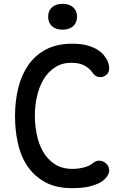

<svg xmlns="http://www.w3.org/2000/svg" viewBox="-20 -967 640 997"><path d="M58 -363Q58 -441 74.5 -509Q91 -577 126.5 -628.5Q162 -680 218.5 -710Q275 -740 356 -740Q399 -740 430 -732Q461 -724 483.5 -710.5Q506 -697 520 -679.5Q534 -662 541 -644Q550 -618 545.5 -600Q541 -582 525 -573Q510 -564 491 -567.5Q472 -571 458 -593Q446 -611 419.5 -626Q393 -641 351 -641Q302 -641 266 -617.5Q230 -594 207 -556Q184 -518 172.5 -468.5Q161 -419 161 -366Q161 -320 170.5 -271Q180 -222 202.5 -181.5Q225 -141 263 -115.5Q301 -90 357 -90Q372 -90 387 -92Q402 -94 415.5 -97.5Q429 -101 441 -106.5Q453 -112 461 -119Q479 -134 498.5 -132.5Q518 -131 532 -117Q546 -104 547 -83.5Q548 -63 528 -41Q513 -25 493 -15.5Q473 -6 450 0Q427 6 402 8Q377 10 354 10Q271 10 214.5 -21Q158 -52 123 -103.5Q88 -155 73 -222.5Q58 -290 58 -363ZM305 -813Q270 -813 250 -831Q230 -849 230 -880Q230 -911 250 -929Q270 -947 305 -947Q340 -947 360 -929Q380 -911 380 -880Q380 -849 360 -831Q340 -813 305 -813Z"/></svg>

Font: Maple Mono NL Medium
Style: Regular
Weight: 500
Monospace: yes
Designer: subframe7536
Version: Version 7.000